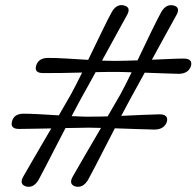

<svg xmlns="http://www.w3.org/2000/svg" viewBox="-20 -724 766 749"><path d="M325 -226Q307.5 -225.5 284.2 -225.2Q261 -225 235.5 -224.5Q215.5 -186.5 195.8 -147.8Q176 -109 158.8 -76Q141.5 -43 130 -21.5Q110.5 10.5 82 3.5Q53 -5 71.5 -36.5Q88.5 -66 118.5 -117.8Q148.5 -169.5 180 -223Q143.5 -222.5 110 -221.8Q76.5 -221 54.5 -221Q18.5 -221 27 -251Q35 -280.5 72 -280.5Q96 -280.5 132.8 -278.5Q169.5 -276.5 209.5 -274Q223.5 -298 235.5 -319Q247.5 -340 256.5 -355.5Q265.5 -372 276.8 -394Q288 -416 300.5 -441Q257.5 -440 216.2 -439.2Q175 -438.5 149 -439Q112.5 -438.5 121 -468Q130 -497.5 166 -498Q193 -498.5 236.2 -495.8Q279.5 -493 324 -490.5Q350.5 -544.5 375.5 -596.8Q400.5 -649 416.5 -678Q436 -710.5 464.5 -702.5Q493.5 -695 474 -662.5Q458 -633.5 431.8 -585.8Q405.5 -538 378 -487.5Q393 -487 407 -486.8Q421 -486.5 432.5 -486.5Q449 -486.5 470.8 -487.2Q492.5 -488 516.5 -488.5Q542.5 -543.5 568 -596Q593.5 -648.5 609.5 -678Q629 -710 657.5 -702.5Q686.5 -695 666.5 -662Q651 -634 625.2 -587.2Q599.5 -540.5 572.5 -491Q609 -492.5 642 -494Q675 -495.5 696.5 -495.5Q732.5 -495.5 725 -466.5Q715 -437 678.5 -436Q655 -436.5 619 -437.8Q583 -439 544.5 -440.5Q529 -412 515.2 -387Q501.5 -362 491.5 -344Q484 -330 474.2 -311.8Q464.5 -293.5 453 -272Q496 -274 536.8 -275.8Q577.5 -277.5 602 -278Q638 -278 631 -249Q621 -219.5 583.5 -218.5Q557 -219 514.2 -220.5Q471.5 -222 428 -223.5Q408.5 -186 388.8 -147.5Q369 -109 352 -76Q335 -43 323 -21.5Q303 10.5 274.5 3.5Q246 -5 264.5 -36.5Q281 -66 311.8 -118.5Q342.5 -171 374 -225Q344 -226 325 -226ZM298.5 -344Q290.5 -330 280.8 -311.2Q271 -292.5 259.5 -271Q282 -270 302.2 -269.2Q322.5 -268.5 338.5 -269Q351 -269 366.8 -269.2Q382.5 -269.5 400 -270Q414.5 -295 427.2 -317Q440 -339 449.5 -355.5Q458.5 -372 469.8 -394.2Q481 -416.5 493.5 -442Q472.5 -443 453.5 -443.2Q434.5 -443.5 419.5 -443.5Q406 -443.5 389 -443.2Q372 -443 353 -442.5Q337 -413.5 323 -387.8Q309 -362 298.5 -344Z"/></svg>

Font: Fraunces 9pt S000
Style: Bold Italic
Weight: 700
Italic angle: -16°
Version: Version 1.000; ttfautohint (v1.8.3)